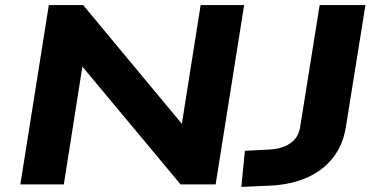

<svg xmlns="http://www.w3.org/2000/svg" viewBox="-20 -725 1483 755"><path d="M60 0 172 -705H307L706 -225H693L769 -705H940L828 0H690L293 -476H306L231 0ZM929 10 943 -132 1040 -137Q1075 -139 1100.5 -150Q1126 -161 1141 -179.5Q1156 -198 1160 -224L1237 -705H1417L1340 -225Q1329 -156 1290 -105.5Q1251 -55 1188 -27Q1125 1 1043 5Z"/></svg>

Font: Nunito Sans 10pt Expanded ExtraBold
Style: Italic
Weight: 800
Width: 7
Italic angle: -9°
Designer: Vernon Adams
Foundry: Vernon Adams
Version: Version 3.101;gftools[0.9.27]